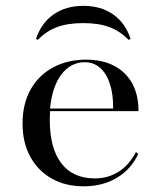

<svg xmlns="http://www.w3.org/2000/svg" viewBox="-20 -634 554 665"><path d="M269.4 11.3Q206.5 11.3 158.9 -15.7Q111.3 -42.7 84.7 -91.5Q58.1 -140.3 58.1 -205.6Q58.1 -274.2 85.9 -323.8Q113.7 -373.4 163.7 -400.4Q213.7 -427.4 278.2 -427.4Q334.7 -427.4 375.4 -406Q416.1 -384.7 437.9 -345.2Q459.7 -305.6 459.7 -249.2H116.9L116.1 -258.1H371.8Q372.6 -306.5 360.9 -342.7Q349.2 -379 327 -398.8Q304.8 -418.5 273.4 -418.5Q225 -418.5 192.7 -376.2Q160.5 -333.9 153.2 -256.5L154 -254.8Q153.2 -246.8 152.8 -237.9Q152.4 -229 152.4 -218.5Q152.4 -121 192.3 -68.5Q232.3 -16.1 308.9 -16.1Q353.2 -16.1 389.5 -38.3Q425.8 -60.5 450.8 -107.3L458.9 -100.8Q433.9 -47.6 384.7 -18.1Q335.5 11.3 269.4 11.3ZM268.5 -613.7Q329.8 -613.7 372.2 -583.9Q414.5 -554 432.3 -499.2L425 -496Q396.8 -525.8 359.3 -539.9Q321.8 -554 268.5 -554Q214.5 -554 177 -539.9Q139.5 -525.8 111.3 -496L104.8 -499.2Q122.6 -554 165.3 -583.9Q208.1 -613.7 268.5 -613.7Z"/></svg>

Font: Playfair 144pt SemiExpanded Medium
Style: Regular
Weight: 500
Width: 6
Designer: Claus Eggers Sørensen
Foundry: Claus Eggers Sørensen
Version: Version 2.203